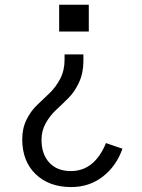

<svg xmlns="http://www.w3.org/2000/svg" viewBox="-20 -549 591 797"><path d="M72.3 29.3Q72.3 -16.6 90.3 -52.7Q108.4 -88.9 134.3 -113.3Q160.2 -137.7 186 -162.6Q211.9 -187.5 230 -222.2Q248 -256.8 248 -300.8V-323.2H326.2V-295.9Q326.2 -246.1 308.1 -207Q290 -168 264.6 -142.6Q239.3 -117.2 213.9 -93.8Q188.5 -70.3 170.4 -38.6Q152.3 -6.8 152.3 31.2Q152.3 90.8 184.6 126Q216.8 161.1 274.4 161.1Q372.1 161.1 419.9 44.9L488.3 68.4Q462.9 140.6 406.7 184.1Q350.6 227.5 275.4 227.5Q183.6 227.5 127.9 173.8Q72.3 120.1 72.3 29.3ZM225.6 -418V-529.3H348.6V-418Z"/></svg>

Font: Gothic A1
Style: Regular
Weight: 400
Designer: HanYang I&C Co.,Ltd.
Foundry: HanYang I&C Co.,Ltd.
Version: Version 2.50